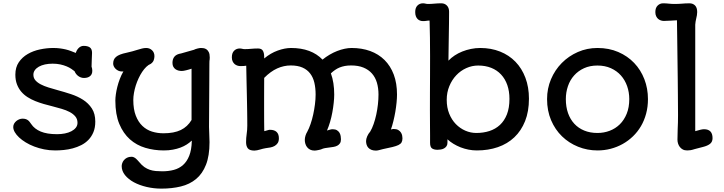

<svg xmlns="http://www.w3.org/2000/svg" viewBox="-20 -890 4353 1154"><path d="M59.6 -126.5Q59.6 -137.7 64.9 -147Q70.3 -156.2 78.4 -162.8Q86.4 -169.4 96.2 -173.1Q106 -176.8 115.2 -176.8Q126.5 -176.8 134.3 -174.3Q142.1 -171.9 147.9 -167.5Q153.8 -163.1 158.2 -157.2Q162.6 -151.4 167.5 -144.5Q187 -115.2 224.6 -99.4Q262.2 -83.5 322.8 -83.5Q347.7 -83.5 369.9 -87.9Q392.1 -92.3 408.9 -101.1Q425.8 -109.9 435.8 -122.6Q445.8 -135.3 445.8 -151.9Q445.8 -174.3 432.9 -189.9Q419.9 -205.6 398.7 -216.8Q377.4 -228 350.6 -235.8Q323.7 -243.7 295.4 -251Q269.5 -257.3 243.2 -264.9Q216.8 -272.5 191.9 -282.5Q167 -292.5 145.3 -306.4Q123.5 -320.3 107.4 -339.4Q91.3 -358.4 81.8 -383.5Q72.3 -408.7 72.3 -441.4Q72.3 -485.4 93 -515.9Q113.8 -546.4 146.7 -565.4Q179.7 -584.5 220.2 -593Q260.7 -601.6 299.8 -601.6Q322.3 -601.6 340.8 -599.1Q359.4 -596.7 375.5 -592.8Q391.6 -588.9 406.2 -583.3Q420.9 -577.6 435.5 -571.8Q437.5 -579.1 441.7 -586.7Q445.8 -594.2 451.7 -600.3Q457.5 -606.4 465.3 -610.4Q473.1 -614.3 482.9 -614.3Q506.8 -614.3 520 -605Q533.2 -595.7 533.2 -572.3Q533.2 -553.7 531.7 -533.7Q530.3 -513.7 530.3 -489.7Q532.7 -483.9 533.7 -476.8Q534.7 -469.7 534.7 -464.4Q534.7 -452.6 530.8 -444.6Q526.9 -436.5 520 -431.4Q513.2 -426.3 504.2 -423.8Q495.1 -421.4 484.4 -421.4Q474.6 -421.4 465.6 -424.8Q456.5 -428.2 449.2 -433.8Q441.9 -439.5 436.5 -446.8Q431.2 -454.1 428.2 -461.9Q420.4 -468.3 408.4 -476.3Q396.5 -484.4 380.1 -491.2Q363.8 -498 342.8 -502.7Q321.8 -507.3 296.4 -507.3Q271.5 -507.3 250.2 -502.7Q229 -498 213.6 -489.3Q198.2 -480.5 189.5 -468.3Q180.7 -456.1 180.7 -440.9Q180.7 -421.4 192.6 -407.5Q204.6 -393.6 224.6 -383.1Q244.6 -372.6 271.2 -364.3Q297.9 -356 326.7 -348.1Q366.2 -337.4 406.5 -324.2Q446.8 -311 479.2 -290.3Q511.7 -269.5 532.2 -238Q552.7 -206.5 552.7 -159.2Q552.7 -122.6 541.5 -95.7Q530.3 -68.8 511.7 -49.6Q493.2 -30.3 468.5 -17.8Q443.8 -5.4 417.2 1.7Q390.6 8.8 363.3 11.5Q335.9 14.2 311.5 14.2Q277.3 14.2 245.6 7.8Q213.9 1.5 185.8 -9.3Q157.7 -20 134.5 -34.2Q111.3 -48.3 94.7 -64Q78.1 -79.6 68.8 -95.7Q59.6 -111.8 59.6 -126.5Z M711.4 108.4Q711.4 100.6 714.6 90.8Q717.8 81.1 724.9 72.5Q731.9 64 743.2 58.1Q754.4 52.2 770.5 52.2Q777.8 52.2 784.7 55.4Q791.5 58.6 797.4 63.7Q803.2 68.8 808.3 74.7Q813.5 80.6 817.9 85.4Q832.5 103.5 848.1 114.3Q863.8 125 880.6 130.6Q897.5 136.2 916 137.9Q934.6 139.6 955.1 139.6Q992.7 139.6 1024.7 131.1Q1056.6 122.6 1080.1 101.8Q1103.5 81.1 1117.4 46.1Q1131.3 11.2 1132.8 -41Q1132.8 -42 1132.6 -43Q1132.3 -43.9 1132.3 -44.9Q1119.1 -32.2 1102.3 -21.5Q1085.4 -10.7 1064.7 -2.9Q1043.9 4.9 1019 9.5Q994.1 14.2 964.4 14.2Q906.2 14.2 853.5 -1.5Q800.8 -17.1 760.7 -52.7Q720.7 -88.4 697 -145.3Q673.3 -202.1 673.3 -285.2Q673.3 -301.8 676.3 -323Q679.2 -344.2 685.1 -367.7Q690.9 -391.1 700 -415Q709 -439 721.7 -460.9Q719.2 -460.4 717 -460.4Q714.8 -460.4 712.4 -460.4Q701.2 -460.4 691.7 -464.8Q682.1 -469.2 675 -476.1Q668 -482.9 664.1 -491.2Q660.2 -499.5 660.2 -507.3Q660.2 -520 664.1 -530Q668 -540 677.5 -548.1Q687 -556.2 702.6 -562.3Q718.3 -568.4 741.7 -573.2Q760.3 -577.1 776.6 -581.8Q793 -586.4 805.2 -590.3Q821.3 -595.2 833.7 -598.4Q846.2 -601.6 858.9 -601.6Q879.4 -601.6 893.8 -588.1Q908.2 -574.7 908.2 -552.2Q908.2 -541 904.1 -528.6Q899.9 -516.1 886.2 -506.3Q872.6 -501 859.4 -488.3Q846.2 -475.6 834.5 -458Q822.8 -440.4 813 -419.4Q803.2 -398.4 796.1 -376.2Q789.1 -354 785.2 -331.5Q781.2 -309.1 781.2 -289.1Q781.2 -233.4 796.1 -195.1Q811 -156.7 835.9 -133.1Q860.8 -109.4 893.6 -99.1Q926.3 -88.9 962.4 -88.9Q1025.9 -88.9 1066.7 -108.6Q1107.4 -128.4 1131.3 -168.9V-180.2V-477.1Q1124 -474.6 1115.7 -472.2Q1107.4 -469.7 1099.4 -467.8Q1091.3 -465.8 1084.5 -464.6Q1077.6 -463.4 1073.2 -463.4Q1063 -463.4 1053 -465.8Q1043 -468.3 1034.9 -473.9Q1026.9 -479.5 1021.7 -488.8Q1016.6 -498 1016.6 -512.2Q1016.6 -535.6 1028.8 -550Q1041 -564.5 1068.4 -568.8L1144 -590.3L1143.6 -589.8Q1153.8 -595.2 1167 -598.4Q1180.2 -601.6 1187.5 -601.6Q1192.9 -601.6 1201.9 -600.6Q1210.9 -599.6 1219.5 -594.5Q1228 -589.4 1234.4 -577.6Q1240.7 -565.9 1240.7 -544.9Q1240.7 -539.1 1240.2 -533.2Q1239.7 -527.3 1238.8 -522.9Q1238.8 -522.9 1238.8 -521Q1238.8 -519 1238.5 -507.8Q1238.3 -496.6 1238.3 -472.7Q1238.3 -448.7 1238 -404.8Q1237.8 -360.8 1237.3 -293.2Q1236.8 -225.6 1236.3 -127Q1236.3 -105.5 1237.8 -83.7Q1239.3 -62 1239.3 -35.2Q1239.3 46.4 1218 100.3Q1196.8 154.3 1158.4 186Q1120.1 217.8 1066.9 230.7Q1013.7 243.7 950.2 243.7Q904.3 243.7 861.3 233.6Q818.4 223.6 784.9 205.6Q751.5 187.5 731.4 162.6Q711.4 137.7 711.4 108.4Z M1459 -35.6Q1459 -60.5 1462.6 -84.5Q1466.3 -108.4 1466.3 -135.3Q1466.3 -155.3 1466.1 -174.8Q1465.8 -194.3 1465.6 -216.3Q1465.3 -238.3 1464.8 -264.4Q1464.4 -290.5 1463.6 -323.7Q1462.9 -356.9 1461.9 -398.9Q1460.9 -440.9 1460 -495.1Q1453.6 -494.1 1445.6 -493.4Q1437.5 -492.7 1425.3 -492.7Q1416.5 -492.7 1407.2 -495.6Q1397.9 -498.5 1390.6 -504.6Q1383.3 -510.7 1378.4 -520.8Q1373.5 -530.8 1373.5 -545.4Q1373.5 -571.8 1387.2 -585.2Q1400.9 -598.6 1420.4 -598.6Q1428.2 -598.6 1435.5 -596.7Q1442.9 -594.7 1451.2 -594.7Q1470.7 -594.7 1490 -596.7Q1509.3 -598.6 1530.8 -598.6Q1551.8 -598.6 1559.8 -585.4Q1567.9 -572.3 1567.9 -548.3V-538.6Q1606.4 -570.8 1649.4 -586.2Q1692.4 -601.6 1729.5 -601.6Q1790.5 -601.6 1837.9 -584Q1885.3 -566.4 1918.5 -531.7Q1939 -548.3 1961.4 -561.5Q1983.9 -574.7 2006.6 -583.5Q2029.3 -592.3 2051.3 -596.9Q2073.2 -601.6 2093.3 -601.6Q2154.8 -601.6 2205.1 -583.3Q2255.4 -564.9 2291.3 -529.3Q2327.1 -493.7 2346.7 -441.7Q2366.2 -389.6 2366.2 -321.8Q2366.2 -300.3 2363.5 -273.2Q2360.8 -246.1 2356 -217.5Q2351.1 -189 2344.2 -161.4Q2337.4 -133.8 2329.6 -111.8Q2335.9 -113.8 2339.8 -114.3Q2343.8 -114.7 2346.7 -114.7Q2363.8 -114.7 2374 -108.4Q2384.3 -102.1 2389.9 -93.3Q2395.5 -84.5 2397.2 -75Q2398.9 -65.4 2398.9 -59.1Q2398.9 -43.9 2393.6 -34.4Q2388.2 -24.9 2374.8 -18.3Q2361.3 -11.7 2338.6 -6.3Q2315.9 -1 2281.2 6.3Q2266.1 10.3 2256.6 12.7Q2247.1 15.1 2239.3 15.1Q2223.6 15.1 2212.4 10.5Q2201.2 5.9 2194.1 -1.7Q2187 -9.3 2183.6 -19.8Q2180.2 -30.3 2180.2 -42Q2180.2 -54.7 2187 -70.6Q2193.8 -86.4 2205.1 -99.1Q2216.3 -117.7 2225.6 -144.3Q2234.9 -170.9 2241.5 -201.2Q2248 -231.4 2251.5 -262.7Q2254.9 -293.9 2254.9 -321.8Q2254.9 -360.8 2245.4 -393.1Q2235.8 -425.3 2215.6 -448.2Q2195.3 -471.2 2164.3 -483.9Q2133.3 -496.6 2090.8 -496.6Q2069.3 -496.6 2052.5 -493.4Q2035.6 -490.2 2021.2 -484.4Q2006.8 -478.5 1994.1 -469.7Q1981.4 -460.9 1968.8 -449.2Q1988.8 -394.5 1988.8 -321.8Q1988.8 -299.8 1985.8 -272Q1982.9 -244.1 1977.5 -214.8Q1972.2 -185.5 1963.9 -157.2Q1955.6 -128.9 1945.3 -105.5Q1953.1 -106.9 1961.4 -110.1Q1969.7 -113.3 1979.5 -113.3Q1995.6 -113.3 2005.6 -106.9Q2015.6 -100.6 2020.8 -91.6Q2025.9 -82.5 2027.6 -72Q2029.3 -61.5 2029.3 -53.2Q2029.3 -37.6 2023.2 -28.6Q2017.1 -19.5 2007.3 -14.4Q1997.6 -9.3 1984.9 -7.1Q1972.2 -4.9 1959 -3.4Q1945.8 -2 1933.3 0.2Q1920.9 2.4 1911.1 7.3Q1909.7 8.3 1904.3 9.5Q1898.9 10.7 1892.8 12Q1886.7 13.2 1880.6 14.2Q1874.5 15.1 1871.1 15.1Q1855 15.1 1843.8 9.3Q1832.5 3.4 1825.4 -5.9Q1818.4 -15.1 1815.2 -26.4Q1812 -37.6 1812 -48.3Q1812 -61 1815.9 -74Q1819.8 -86.9 1826.7 -98.1Q1837.4 -117.7 1846.7 -144.8Q1856 -171.9 1862.5 -201.9Q1869.1 -231.9 1873 -262.9Q1877 -293.9 1877 -321.8Q1877 -360.8 1869.4 -393.1Q1861.8 -425.3 1844.2 -448.2Q1826.7 -471.2 1798.1 -483.9Q1769.5 -496.6 1727.5 -496.6Q1686 -496.6 1646.2 -478.8Q1606.4 -460.9 1567.9 -421.9Q1567.9 -399.9 1567.6 -367.4Q1567.4 -335 1567.4 -298.8Q1567.4 -262.7 1567.4 -227.1Q1567.4 -191.4 1567.6 -163.1Q1567.9 -134.8 1568.1 -117.4Q1568.4 -100.1 1568.8 -101.6Q1577.6 -104 1583.3 -105.7Q1588.9 -107.4 1592.5 -108.4Q1596.2 -109.4 1598.1 -109.6Q1600.1 -109.9 1602.5 -109.9Q1628.9 -109.9 1642.6 -96.9Q1656.2 -84 1656.2 -59.1Q1656.2 -40.5 1648.9 -29.8Q1641.6 -19 1630.4 -12.7Q1619.1 -6.3 1605 -3.7Q1590.8 -1 1577.6 0.5Q1569.3 1.5 1560.5 3.9Q1551.8 6.3 1543 8.8Q1534.2 11.2 1525.4 13.2Q1516.6 15.1 1509.3 15.1Q1480.5 15.1 1469.7 1.7Q1459 -11.7 1459 -35.6Z M2564.9 -31.7Q2564.9 -51.3 2564.9 -76.9Q2564.9 -102.5 2564.5 -131.3Q2564 -175.8 2564 -226.8Q2564 -277.8 2564.2 -332Q2564.5 -386.2 2564.7 -442.6Q2564.9 -499 2564.9 -554.7Q2564.9 -610.4 2564.2 -663.8Q2563.5 -717.3 2562 -766.1Q2553.2 -766.6 2543.9 -764.9Q2534.7 -763.2 2522.5 -763.2Q2513.7 -763.2 2505.1 -766.1Q2496.6 -769 2490 -775.6Q2483.4 -782.2 2479.5 -792.5Q2475.6 -802.7 2475.6 -817.4Q2475.6 -843.3 2489 -856.7Q2502.4 -870.1 2522 -870.1Q2529.8 -870.1 2537.1 -868.2Q2544.4 -866.2 2552.7 -866.2Q2572.3 -866.2 2591.6 -868.2Q2610.8 -870.1 2632.8 -870.1Q2652.8 -870.1 2666 -856.7Q2679.2 -843.3 2679.2 -819.8Q2679.2 -788.1 2678.7 -750.7Q2678.2 -713.4 2677.5 -674.3Q2676.8 -635.3 2676.3 -596.9Q2675.8 -558.6 2675.3 -525.4Q2691.4 -542.5 2712.4 -556.4Q2733.4 -570.3 2758.3 -580.3Q2783.2 -590.3 2810.5 -595.9Q2837.9 -601.6 2866.7 -601.6Q2931.6 -601.6 2985.6 -580.1Q3039.6 -558.6 3078.1 -518.8Q3116.7 -479 3137.9 -422.6Q3159.2 -366.2 3159.2 -296.9Q3159.2 -220.2 3136 -162.1Q3112.8 -104 3071.3 -64.7Q3029.8 -25.4 2972.4 -5.6Q2915 14.2 2846.2 14.2Q2820.8 14.2 2795.9 9.3Q2771 4.4 2748 -4.6Q2725.1 -13.7 2705.1 -25.9Q2685.1 -38.1 2669.4 -52.7V-32.2Q2669.4 -19.5 2663.6 -11.2Q2657.7 -2.9 2648.9 2Q2640.1 6.8 2629.6 8.5Q2619.1 10.3 2609.9 10.3Q2588.9 10.3 2576.9 2.2Q2564.9 -5.9 2564.9 -31.7ZM2665 -290Q2665 -243.7 2679.9 -206.8Q2694.8 -169.9 2719.7 -144.3Q2744.6 -118.7 2776.6 -104.7Q2808.6 -90.8 2842.8 -90.8Q2885.3 -90.8 2921.6 -102.5Q2958 -114.3 2984.9 -139.2Q3011.7 -164.1 3026.9 -202.9Q3042 -241.7 3042 -295.4Q3042 -341.8 3029.1 -378.9Q3016.1 -416 2991.7 -442.1Q2967.3 -468.3 2932.6 -482.2Q2897.9 -496.1 2854 -496.1Q2816.9 -496.1 2782.7 -480.7Q2748.5 -465.3 2722.4 -437.7Q2696.3 -410.2 2680.7 -372.3Q2665 -334.5 2665 -290Z M3268.1 -294.4Q3268.1 -357.9 3291.7 -413.8Q3315.4 -469.7 3356.7 -511.5Q3397.9 -553.2 3453.1 -577.4Q3508.3 -601.6 3571.3 -601.6Q3640.1 -601.6 3696 -577.4Q3752 -553.2 3791.7 -511.5Q3831.5 -469.7 3853 -413.8Q3874.5 -357.9 3874.5 -294.4Q3874.5 -248 3863.5 -207Q3852.5 -166 3832.5 -131.8Q3812.5 -97.7 3784.4 -70.6Q3756.3 -43.5 3722.7 -24.7Q3689 -5.9 3650.6 4.2Q3612.3 14.2 3571.3 14.2Q3509.8 14.2 3454.6 -8.1Q3399.4 -30.3 3357.9 -70.6Q3316.4 -110.8 3292.2 -167.7Q3268.1 -224.6 3268.1 -294.4ZM3380.9 -294.4Q3380.9 -248 3394 -210.4Q3407.2 -172.9 3431.9 -146.2Q3456.5 -119.6 3491.7 -105.2Q3526.9 -90.8 3570.8 -90.8Q3609.9 -90.8 3644.5 -104Q3679.2 -117.2 3705.3 -142.8Q3731.4 -168.5 3746.8 -206.5Q3762.2 -244.6 3762.2 -294.4Q3762.2 -335.4 3749.3 -372.3Q3736.3 -409.2 3711.9 -436.5Q3687.5 -463.9 3651.9 -480Q3616.2 -496.1 3570.8 -496.1Q3525.4 -496.1 3490.2 -480Q3455.1 -463.9 3430.7 -436.5Q3406.2 -409.2 3393.6 -372.3Q3380.9 -335.4 3380.9 -294.4Z M4051.8 -50.3Q4051.8 -80.6 4053.2 -114.3Q4054.2 -131.8 4054.7 -154.1Q4055.2 -176.3 4055.2 -198.2Q4055.2 -212.9 4054.9 -244.9Q4054.7 -276.9 4054.4 -320.8Q4054.2 -364.7 4053.5 -418.5Q4052.7 -472.2 4052 -530.5Q4051.3 -588.9 4050.5 -649.4Q4049.8 -710 4048.8 -768.1Q4029.8 -767.6 4010.3 -765.9Q3990.7 -764.2 3970.2 -764.2Q3961.4 -764.2 3952.4 -767.1Q3943.4 -770 3936 -776.1Q3928.7 -782.2 3923.8 -792.5Q3918.9 -802.7 3918.9 -817.4Q3918.9 -843.3 3932.9 -856.7Q3946.8 -870.1 3965.3 -870.1Q3982.4 -870.1 3999 -868.2Q4015.6 -866.2 4034.2 -866.2Q4047.9 -866.2 4058.1 -866.7Q4068.4 -867.2 4077.9 -867.9Q4087.4 -868.7 4098.1 -869.4Q4108.9 -870.1 4124 -870.1Q4144.5 -870.1 4157.5 -857.2Q4170.4 -844.2 4170.4 -817.4Q4170.4 -807.6 4168.7 -798.3Q4167 -789.1 4164.8 -779.8Q4162.6 -770.5 4160.9 -761Q4159.2 -751.5 4158.7 -741.7V-101.6Q4178.7 -107.4 4190.7 -110.4Q4202.6 -113.3 4211.4 -113.3Q4262.7 -113.3 4262.7 -59.6Q4262.7 -37.6 4247.8 -25.6Q4232.9 -13.7 4205.1 -6.8L4156.2 5.9Q4139.6 11.2 4130.4 12.7Q4121.1 14.2 4110.4 14.2Q4094.7 14.2 4083.7 8.3Q4072.8 2.4 4065.7 -7.1Q4058.6 -16.6 4055.2 -27.8Q4051.8 -39.1 4051.8 -50.3Z"/></svg>

Font: Autour One
Style: Regular
Weight: 400
Version: Version 1.007; ttfautohint (v0.92) -l 24 -r 24 -G 200 -x 7 -